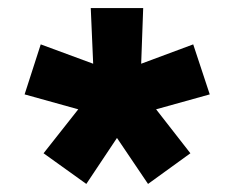

<svg xmlns="http://www.w3.org/2000/svg" viewBox="-20 -770 581 476"><path d="M500 -536 367 -499 452 -390 347 -314 270 -428 194 -314 88 -390 174 -499 41 -536 81 -660 211 -612 205 -750H335L330 -612L459 -660Z"/></svg>

Font: Mplus 1p ExtraBold
Style: Regular
Weight: 800
Version: Version 1.061